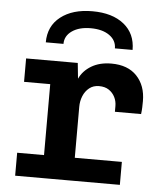

<svg xmlns="http://www.w3.org/2000/svg" viewBox="-53 -786 706 833"><g transform="rotate(5 300.0 -370.0)"><path d="M161 0V-409H47V-511H272L279 -443Q295 -478 331 -499.5Q367 -521 418 -521Q490 -521 529 -479.5Q568 -438 568 -371Q568 -357 567.5 -343Q567 -329 565 -314H451V-339Q451 -360 442 -378Q433 -396 416 -407.5Q399 -419 373 -419Q348 -419 330.5 -405Q313 -391 304 -369Q295 -347 295 -322V0ZM44 0V-100H500V0ZM126 -588Q126 -659 178 -699.5Q230 -740 316 -740Q403 -740 453.5 -699.5Q504 -659 504 -588H427Q427 -623 396.5 -644.5Q366 -666 315 -666Q265 -666 234 -644.5Q203 -623 203 -588Z"/></g></svg>

Font: Chivo Mono Medium SemiBold
Style: Regular
Weight: 600
Monospace: yes
Version: Version 1.008